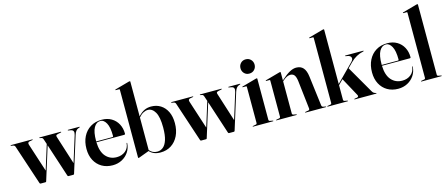

<svg xmlns="http://www.w3.org/2000/svg" viewBox="-55 -1306 4367 1880"><g transform="rotate(-15 2128.5 -366.0)"><path d="M231 0H182.5Q175 0 172.5 -7L38.5 -411Q33.5 -426 19 -428.5L-1.5 -432Q-6 -433 -6 -435.5Q-6 -439 -2 -439H214Q218 -439 218 -435.5Q218 -433 213 -432L186.5 -427.5Q161 -423.5 169.5 -397L262.5 -110L340 -359L323.5 -408.5Q318 -426.5 306 -428.5L290.5 -431.5Q285 -433 285 -435.5Q285 -439 289 -439H502.5Q507 -439 507 -435.5Q507 -432.5 501.5 -431.5L471.5 -425Q455.5 -421.5 452.5 -416Q449.5 -410.5 453 -399.5L545 -110L626.5 -372.5Q641.5 -420.5 603 -427.5L578.5 -432Q573.5 -433 573.5 -435.5Q573.5 -439 577.5 -439H690.5Q695 -439 695 -435.5Q695 -433 690 -431.5L678.5 -427.5Q650 -417.5 636 -371L522.5 -7Q520.5 0 513.5 0H465Q457.5 0 455 -7.5L345 -344L239.5 -6Q237.5 0 231 0Z M1106 -258.5Q1106 -249 1094.5 -249H814Q817 -152.5 859.8 -104.5Q902.5 -56.5 970 -56.5Q1021.5 -56.5 1057.2 -85.2Q1093 -114 1097 -163Q1097.5 -166.5 1100 -166.5Q1103.5 -166.5 1103 -162Q1100 -112.5 1074.2 -73.8Q1048.5 -35 1006.2 -12.5Q964 10 911.5 10Q849.5 10 802.5 -17.5Q755.5 -45 729.2 -94.8Q703 -144.5 703 -211Q703 -282 730 -335.5Q757 -389 805.8 -419Q854.5 -449 920 -449Q976.5 -449 1018.2 -424.2Q1060 -399.5 1083 -356.5Q1106 -313.5 1106 -258.5ZM814 -262.5Q814 -260 814 -257.5H978.5Q987 -257.5 987 -267Q987 -356 963 -398.5Q939 -441 905.5 -441Q863.5 -441 838.8 -397.2Q814 -353.5 814 -262.5Z M1288.5 -736.5V-385Q1320.5 -419.5 1351.5 -434.2Q1382.5 -449 1420.5 -449Q1474.5 -449 1516.2 -422.8Q1558 -396.5 1581.5 -348Q1605 -299.5 1605 -232Q1605 -159.5 1578.5 -105Q1552 -50.5 1505 -20.2Q1458 10 1397 10Q1358.5 10 1331.2 -1.5Q1304 -13 1285 -34L1182.5 4Q1177.5 6 1174 6Q1169 6 1169 1.5V-686.5Q1169 -693 1162.5 -693H1130Q1125.5 -693 1125.5 -696.5Q1125.5 -699 1129.5 -700.5L1273 -740.5Q1280 -742 1283 -742Q1288.5 -742 1288.5 -736.5ZM1381 -425Q1358.5 -425 1334.8 -412.5Q1311 -400 1288.5 -373V-43.5Q1318 -6 1367.5 -6Q1400 -6 1426.2 -27Q1452.5 -48 1467.8 -95.2Q1483 -142.5 1483 -221Q1483 -327 1454.5 -376Q1426 -425 1381 -425Z M1858.5 0H1810Q1802.5 0 1800 -7L1666 -411Q1661 -426 1646.5 -428.5L1626 -432Q1621.5 -433 1621.5 -435.5Q1621.5 -439 1625.5 -439H1841.5Q1845.5 -439 1845.5 -435.5Q1845.5 -433 1840.5 -432L1814 -427.5Q1788.5 -423.5 1797 -397L1890 -110L1967.5 -359L1951 -408.5Q1945.5 -426.5 1933.5 -428.5L1918 -431.5Q1912.5 -433 1912.5 -435.5Q1912.5 -439 1916.5 -439H2130Q2134.5 -439 2134.5 -435.5Q2134.5 -432.5 2129 -431.5L2099 -425Q2083 -421.5 2080 -416Q2077 -410.5 2080.5 -399.5L2172.5 -110L2254 -372.5Q2269 -420.5 2230.5 -427.5L2206 -432Q2201 -433 2201 -435.5Q2201 -439 2205 -439H2318Q2322.5 -439 2322.5 -435.5Q2322.5 -433 2317.5 -431.5L2306 -427.5Q2277.5 -417.5 2263.5 -371L2150 -7Q2148 0 2141 0H2092.5Q2085 0 2082.5 -7.5L1972.5 -344L1867 -6Q1865 0 1858.5 0Z M2435 -511Q2403.5 -511 2383.8 -532Q2364 -553 2364 -583Q2364 -613.5 2384 -634.5Q2404 -655.5 2435 -655.5Q2466.5 -655.5 2486.8 -634.5Q2507 -613.5 2507 -583Q2507 -553 2486.8 -532Q2466.5 -511 2435 -511ZM2497 -442V-27.5Q2497 -14 2509 -12L2536.5 -7Q2541.5 -6.5 2541.5 -3Q2541.5 0 2537.5 0H2336Q2332 0 2332 -3Q2332 -5.5 2337 -6.5L2365.5 -12Q2377.5 -14 2377.5 -27V-392.5Q2377.5 -399 2371 -399H2338.5Q2334 -399 2334 -402.5Q2334 -404.5 2338 -406L2481.5 -446Q2488.5 -448 2491.5 -448Q2497 -448 2497 -442Z M2734.5 -442V-362L2737.5 -364.5Q2787 -409 2823.2 -429Q2859.5 -449 2891 -449Q2937 -449 2962.5 -420.2Q2988 -391.5 2995.5 -330.5L3033 -30.5Q3035 -13.5 3048 -11L3072.5 -6.5Q3077 -6 3077 -3Q3077 0 3073 0H2868Q2863.5 0 2863.5 -3Q2863.5 -6 2869 -7L2897.5 -12Q2913 -14.5 2911 -30.5L2878 -318.5Q2872.5 -359 2858.8 -377.5Q2845 -396 2817 -396Q2783 -396 2742 -359L2734.5 -352V-27.5Q2734.5 -14 2746.5 -12L2774 -7Q2779 -6.5 2779 -3Q2779 0 2775 0H2573.5Q2569.5 0 2569.5 -3Q2569.5 -5.5 2574.5 -6.5L2603 -12Q2615 -14 2615 -27V-392.5Q2615 -399 2608.5 -399H2576Q2571.5 -399 2571.5 -402.5Q2571.5 -404.5 2575.5 -406L2719 -446Q2726 -448 2729 -448Q2734.5 -448 2734.5 -442Z M3092.5 0Q3088.5 0 3088.5 -3Q3088.5 -6 3095 -7.5L3122 -12Q3134 -14 3134 -27V-686.5Q3134 -693 3127.5 -693H3095Q3090.5 -693 3090.5 -696.5Q3090.5 -699 3094.5 -700.5L3238 -740.5Q3245 -742 3248 -742Q3253.5 -742 3253.5 -736.5V-186L3427 -361.5Q3449.5 -384 3443.8 -403.2Q3438 -422.5 3410 -428L3390.5 -431.5Q3385 -432.5 3385 -435.5Q3385 -439 3389.5 -439H3568Q3573 -439 3573 -435.5Q3573 -432.5 3566.5 -431.5Q3492.5 -416 3435.5 -358.5L3387 -309.5L3546 -34Q3553.5 -21 3561.5 -15.8Q3569.5 -10.5 3582 -7Q3587.5 -5 3587.5 -2.5Q3587.5 0 3583.5 0H3366.5Q3362.5 0 3362.5 -3Q3362.5 -6 3368 -7L3390 -10.5Q3413.5 -14.5 3402.5 -35.5L3301 -222L3253.5 -174V-27.5Q3253.5 -14 3265.5 -12L3293 -7Q3298 -6.5 3298 -3Q3298 0 3294 0Z M4000.5 -258.5Q4000.5 -249 3989 -249H3708.5Q3711.5 -152.5 3754.2 -104.5Q3797 -56.5 3864.5 -56.5Q3916 -56.5 3951.8 -85.2Q3987.5 -114 3991.5 -163Q3992 -166.5 3994.5 -166.5Q3998 -166.5 3997.5 -162Q3994.5 -112.5 3968.8 -73.8Q3943 -35 3900.8 -12.5Q3858.5 10 3806 10Q3744 10 3697 -17.5Q3650 -45 3623.8 -94.8Q3597.5 -144.5 3597.5 -211Q3597.5 -282 3624.5 -335.5Q3651.5 -389 3700.2 -419Q3749 -449 3814.5 -449Q3871 -449 3912.8 -424.2Q3954.5 -399.5 3977.5 -356.5Q4000.5 -313.5 4000.5 -258.5ZM3708.5 -262.5Q3708.5 -260 3708.5 -257.5H3873Q3881.5 -257.5 3881.5 -267Q3881.5 -356 3857.5 -398.5Q3833.5 -441 3800 -441Q3758 -441 3733.2 -397.2Q3708.5 -353.5 3708.5 -262.5Z M4204 -736.5V-27.5Q4204 -14 4216 -12L4243.5 -7Q4248.5 -6.5 4248.5 -3Q4248.5 0 4244.5 0H4043Q4039 0 4039 -3Q4039 -6 4045.5 -7.5L4072.5 -12Q4084.5 -14 4084.5 -27V-686.5Q4084.5 -693 4078 -693H4045.5Q4041 -693 4041 -696.5Q4041 -699 4045 -700.5L4188.5 -740.5Q4195.5 -742 4198.5 -742Q4204 -742 4204 -736.5Z"/></g></svg>

Font: Fraunces 144pt S000 SemiBold
Style: Regular
Weight: 600
Version: Version 1.000; ttfautohint (v1.8.3)